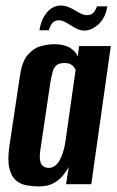

<svg xmlns="http://www.w3.org/2000/svg" viewBox="-20 -660 418 688"><path d="M118.5 8Q97.2 8 75.4 4.1Q53.6 0.3 37.1 -13.6Q20.6 -27.5 13.5 -57.2Q6.3 -86.8 14 -138.7L51.5 -388.8Q59.1 -440.3 80 -464.1Q100.9 -487.9 126.6 -494.7Q152.3 -501.6 173.5 -501.6Q210.3 -501.6 230.9 -488.7Q251.5 -475.8 258.5 -457.7L263.5 -495H377.1L307.1 0H216.7L226.3 -61.6Q218.3 -46.8 205.3 -30.8Q192.4 -14.8 171.5 -3.4Q150.6 8 118.5 8ZM154 -58.4Q167.4 -58.4 177.1 -65.9Q186.8 -73.4 193.5 -85.4Q200.1 -97.5 204.6 -111Q209.2 -124.6 211.6 -136.5Q214 -148.5 215 -156.5L251.1 -410.4Q249.1 -413.3 245.5 -418.9Q242 -424.5 234 -429.3Q226.1 -434.1 210.6 -434.1Q192.5 -434.1 182.9 -426.6Q173.3 -419.1 169 -404Q164.8 -388.9 160.5 -364.7L123.9 -117.6Q121.6 -99.3 123.4 -87.5Q125.1 -75.6 129.9 -69.5Q134.7 -63.4 141.1 -60.9Q147.4 -58.4 154 -58.4ZM283.4 -550.5Q268 -550.5 256.2 -556.4Q244.5 -562.3 231.8 -570.3Q222 -576.6 211.7 -581.9Q201.3 -587.2 189.3 -587.2Q176.6 -587.2 167.8 -577.5Q159 -567.8 155 -551.5H121.4Q127.4 -590.9 148.2 -615.5Q169 -640 197.8 -640Q213.9 -640 226.6 -634.3Q239.3 -628.7 251.4 -621.4Q261.7 -615 271.5 -610.4Q281.2 -605.7 291.9 -605.7Q306.6 -605.7 314.7 -614.4Q322.9 -623.1 327.5 -637.3H364.6Q357.9 -595.5 333 -573Q308.1 -550.5 283.4 -550.5Z"/></svg>

Font: Alumni Sans Thin
Style: Italic
Weight: 100
Italic angle: -8°
Designer: Robert E. Leuschke
Foundry: Robert E. Leuschke
Version: Version 1.016